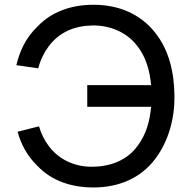

<svg xmlns="http://www.w3.org/2000/svg" viewBox="-20 -786 808 821"><path d="M726 -375C725 -474 704.2 -569.8 643.8 -645.8C580.2 -727.1 486.5 -765.6 380.2 -765.6C285.4 -765.6 201 -736.5 140.6 -672.9C90.6 -625 64.6 -568.8 50 -507.3L143.8 -493.8C152.1 -528.1 167.7 -560.4 188.5 -588.5C234.4 -649 299 -676 376 -677.1C451 -678.1 522.9 -647.9 567.7 -588.5C604.2 -541.7 620.8 -483.3 626 -421.9H353.1V-329.2H626C620.8 -269.8 606.2 -212.5 567.7 -161.5C524 -101 453.1 -74 376 -72.9C300 -71.9 232.3 -103.1 188.5 -161.5C169.8 -186.5 155.2 -215.6 146.9 -245.8L55.2 -222.9C69.8 -169.8 94.8 -120.8 139.6 -77.1C202.1 -11.5 286.5 15.6 380.2 15.6C487.5 15.6 581.2 -24 642.7 -105.2C702.1 -183.3 727.1 -282.3 726 -375Z"/></svg>

Font: Manrope3 Medium
Style: Regular
Weight: 500
Width: 4
Designer: Mikhail Sharanda
Foundry: Mikhail Sharanda
Version: Version 3.000;PS 003.000;hotconv 1.0.88;makeotf.lib2.5.64775